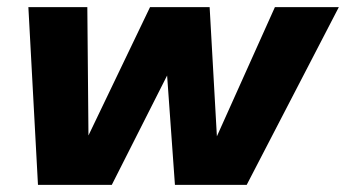

<svg xmlns="http://www.w3.org/2000/svg" viewBox="-20 -520 973 540"><path d="M86.8 0 59.8 -500H225.6L228.8 -139L402 -500H569.6L590 -136.6L753.2 -500H933L673.8 0H472L450 -307.6L294.4 0Z"/></svg>

Font: Work Sans
Style: Italic
Weight: 400
Italic angle: -13°
Designer: Wei Huang
Foundry: Wei Huang
Version: Version 2.012